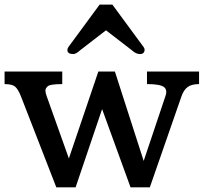

<svg xmlns="http://www.w3.org/2000/svg" viewBox="-25 -801 872 821"><path d="M0 0ZM64.5 -389.2Q52.7 -418.9 40 -430.2Q27.3 -441.4 -5.4 -441.4V-495.1H241.2V-441.4Q189.9 -441.4 179.4 -432.4Q168.9 -423.3 169.2 -413.6Q169.4 -403.8 174.8 -389.2L269.5 -123.5L395.5 -495.1H466.3L589.4 -112.8L682.1 -389.2Q692.4 -417.5 675.3 -429.4Q658.2 -441.4 603.5 -441.4V-495.1H826.2V-441.4Q793.9 -441.4 777.1 -428.7Q760.3 -416 751 -389.2L615.7 0H533.2L411.6 -334.5L298.3 0H215.8ZM317.4 -585.9Q299.8 -569.8 288.6 -569.8Q263.2 -569.8 263.2 -587.4Q263.2 -593.3 267.6 -600.1L400.9 -781.2H455.6L588.9 -600.1Q593.3 -593.3 593.3 -589.4Q593.3 -569.8 573.2 -569.8Q556.6 -569.8 539.1 -585.9L428.2 -671.4Z"/></svg>

Font: Arbutus Slab
Style: Regular
Weight: 400
Version: Version 1.002; ttfautohint (v0.92) -l 10 -r 16 -G 200 -x 7 -